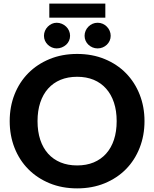

<svg xmlns="http://www.w3.org/2000/svg" viewBox="-20 -1031 851 1059"><path d="M777 -363Q777 -283.5 750.2 -215.5Q723.5 -147.5 674.8 -98Q626 -48.5 557.5 -20.2Q489 8 405.5 8Q322 8 253.5 -20.2Q185 -48.5 136 -98Q87 -147.5 60.2 -215.5Q33.5 -283.5 33.5 -363Q33.5 -442.5 60.2 -510.2Q87 -578 136 -627.5Q185 -677 253.5 -705.2Q322 -733.5 405.5 -733.5Q489 -733.5 557.5 -705.2Q626 -677 674.8 -627.2Q723.5 -577.5 750.2 -509.8Q777 -442 777 -363ZM623.5 -363Q623.5 -420 608.5 -465.2Q593.5 -510.5 565.2 -542.2Q537 -574 496.8 -590.8Q456.5 -607.5 405.5 -607.5Q354.5 -607.5 314 -590.8Q273.5 -574 245.2 -542.2Q217 -510.5 202 -465.2Q187 -420 187 -363Q187 -305.5 202 -260.2Q217 -215 245.2 -183.5Q273.5 -152 314 -135.2Q354.5 -118.5 405.5 -118.5Q456.5 -118.5 496.8 -135.2Q537 -152 565.2 -183.5Q593.5 -215 608.5 -260.2Q623.5 -305.5 623.5 -363ZM252 -1011H561V-933.5H252ZM366.5 -833.5Q366.5 -819 360.8 -806.2Q355 -793.5 344.8 -784.2Q334.5 -775 321 -769.5Q307.5 -764 292.5 -764Q278.5 -764 266 -769.5Q253.5 -775 243.8 -784.2Q234 -793.5 228.2 -806.2Q222.5 -819 222.5 -833.5Q222.5 -848 228.2 -861.2Q234 -874.5 243.8 -884.2Q253.5 -894 266 -899.8Q278.5 -905.5 292.5 -905.5Q307.5 -905.5 321 -899.8Q334.5 -894 344.8 -884.2Q355 -874.5 360.8 -861.2Q366.5 -848 366.5 -833.5ZM590.5 -833.5Q590.5 -819 584.8 -806.2Q579 -793.5 569.2 -784.2Q559.5 -775 546.5 -769.5Q533.5 -764 518.5 -764Q503.5 -764 490.5 -769.5Q477.5 -775 467.8 -784.2Q458 -793.5 452.2 -806.2Q446.5 -819 446.5 -833.5Q446.5 -848 452.2 -861.2Q458 -874.5 467.8 -884.2Q477.5 -894 490.5 -899.8Q503.5 -905.5 518.5 -905.5Q533.5 -905.5 546.5 -899.8Q559.5 -894 569.2 -884.2Q579 -874.5 584.8 -861.2Q590.5 -848 590.5 -833.5Z"/></svg>

Font: Lato 2
Style: Regular
Weight: 800
Designer: Lukasz Dziedzic with Adam Twardoch and Botio Nikoltchev
Foundry: tyPoland Lukasz Dziedzic
Version: Version 2.015; 2015-08-06; http://www.latofonts.com/